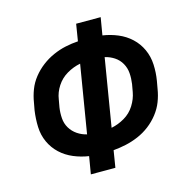

<svg xmlns="http://www.w3.org/2000/svg" viewBox="-107 -840 935 945"><g transform="rotate(-15 360.0 -367.5)"><path d="M241 0H366L380 -86Q413 -89 445 -96Q477 -103 508.5 -116.5Q540 -130 567.5 -151Q595 -172 616.5 -199.5Q638 -227 650 -258Q662 -289 667 -321L674 -360Q681 -401 679 -442.5Q677 -484 660.5 -520Q644 -556 615.5 -582.5Q587 -609 550 -624.5Q513 -640 473 -646L488 -735H363L349 -649Q317 -647 284.5 -640Q252 -633 220.5 -619Q189 -605 161.5 -584Q134 -563 112.5 -536Q91 -509 79 -477.5Q67 -446 62 -414L55 -376Q49 -334 50.5 -292.5Q52 -251 68.5 -215Q85 -179 113.5 -152.5Q142 -126 179 -110.5Q216 -95 256 -89ZM274 -195Q248 -201 226 -216Q204 -231 190.5 -253.5Q177 -276 175 -303.5Q173 -331 177 -358L184 -397Q189 -432 209.5 -463.5Q230 -495 262.5 -514Q295 -533 331 -540ZM399 -195 456 -540Q482 -534 504 -519.5Q526 -505 539 -482Q552 -459 554 -432Q556 -405 552 -377L545 -338Q539 -304 519 -272Q499 -240 466.5 -221Q434 -202 399 -195Z"/></g></svg>

Font: Iosevka Sparkle Oblique
Style: Bold
Weight: 700
Italic angle: -9°
Designer: Belleve Invis
Foundry: Belleve Invis
Version: Version 4.5.0; ttfautohint (v1.8.3)